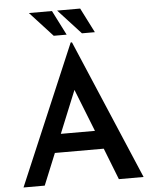

<svg xmlns="http://www.w3.org/2000/svg" viewBox="-61 -986 821 1037"><g transform="rotate(-5 349.5 -468.0)"><path d="M474 -171H209L139 0H24L346 -758H353L675 0H541ZM435 -271 344 -501 250 -271ZM260 -936 328 -802H258L135 -936ZM413 -936 481 -802H411L288 -936Z"/></g></svg>

Font: Josefin Sans SemiBold
Style: Regular
Weight: 600
Designer: Santiago Orozco
Foundry: Typemade
Version: Version 2.000